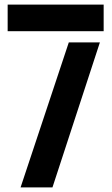

<svg xmlns="http://www.w3.org/2000/svg" viewBox="-20 -820 492 840"><path d="M13.5 -683.5V-800H433.5V-683.5ZM70 0 281 -634.5H417L209.5 0Z"/></svg>

Font: Big Shoulders Stencil Text Thin ExtraBold
Style: Regular
Weight: 800
Version: Version 2.001